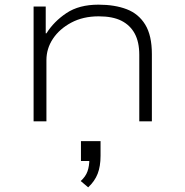

<svg xmlns="http://www.w3.org/2000/svg" viewBox="-20 -520 794 823"><path d="M124 0V-492H176V-377H179Q211 -428 265 -464Q319 -500 402 -500Q472 -500 523 -480.5Q574 -461 602.5 -414.5Q631 -368 631 -288V0H577V-285Q577 -340 557.5 -376Q538 -412 500.5 -431Q463 -450 403 -450Q336 -450 285.5 -423Q235 -396 207 -354Q179 -312 179 -262V0ZM358 283 326 256Q347 237 355 214.5Q363 192 363 162L371 170H327V85H411V148Q411 193 398.5 225Q386 257 358 283Z"/></svg>

Font: Nunito Sans 7pt Expanded ExtraLight
Style: Regular
Weight: 250
Width: 7
Designer: Vernon Adams
Foundry: Vernon Adams
Version: Version 3.101;gftools[0.9.27]